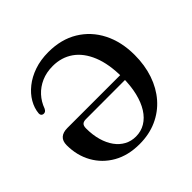

<svg xmlns="http://www.w3.org/2000/svg" viewBox="-182 -894 1088 1088"><g transform="rotate(-45 362.0 -349.5)"><path d="M47.5 -270Q47.5 -303.5 66 -320Q84.5 -336.5 119.5 -336.5H585.5V-298L229 -297.5Q210.5 -297.5 201.5 -289Q192.5 -280.5 192.5 -259.5Q192.5 -207 204.8 -164.2Q217 -121.5 239.2 -90.8Q261.5 -60 292.2 -43.5Q323 -27 360 -27Q401.5 -27 435.2 -47.2Q469 -67.5 493 -105.5Q517 -143.5 530 -197.5Q543 -251.5 543 -319Q543 -425.5 513.5 -497.8Q484 -570 431.5 -606.8Q379 -643.5 309 -643.5Q258.5 -643.5 218 -625.8Q177.5 -608 149 -577Q120.5 -546 106 -505.5Q101 -495 94.5 -491Q88 -487 79.5 -488Q70.5 -489.5 66.5 -495.2Q62.5 -501 63 -510.5Q66.5 -549 87.8 -585.8Q109 -622.5 146.2 -652.2Q183.5 -682 234.2 -699.5Q285 -717 347.5 -717Q450 -717 525 -671.5Q600 -626 641 -545.5Q682 -465 682 -359.5Q682 -277.5 658.5 -208.5Q635 -139.5 590.8 -88.8Q546.5 -38 484 -10Q421.5 18 344.5 18Q253.5 18 187 -19.8Q120.5 -57.5 84 -122.8Q47.5 -188 47.5 -270Z"/></g></svg>

Font: Fraunces Medium
Style: Regular
Weight: 500
Version: Version 1.000;[b76b70a41]